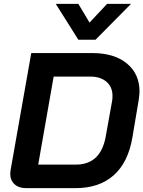

<svg xmlns="http://www.w3.org/2000/svg" viewBox="-20 -975 743 995"><path d="M33 -75Q33 -80 35 -94L142 -700H459Q572 -700 637.5 -646Q703 -592 703 -501Q703 -488 699 -458L666 -262Q644 -133 569 -66.5Q494 0 371 0H115Q77 0 55 -20.5Q33 -41 33 -75ZM373 -122Q502 -122 528 -268L561 -452Q563 -461 563 -478Q563 -524 532 -551Q501 -578 449 -578H258L178 -122ZM269 -955H386L444 -858L535 -955H659L475 -769H386Z"/></svg>

Font: Bai Jamjuree
Style: Bold Italic
Weight: 700
Italic angle: -10°
Designer: Katatrad Aksorn Co.,Ltd.
Foundry: Cadson Demak Co.,Ltd.
Version: Version 1.000; ttfautohint (v1.6)